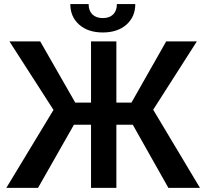

<svg xmlns="http://www.w3.org/2000/svg" viewBox="-20 -912 994 932"><path d="M624.5 -306.6 797.4 0H950.7L723.6 -379.4L935.5 -710.9H786.6L618.2 -414.1H544.9V-710.9H421.9V-414.1H345.2L175.3 -710.9H25.9L239.7 -378.4L10.7 0H164.6L338.9 -306.6H421.9V0H544.9V-306.6ZM636.7 -892.1H547.4Q547.4 -859.9 529.3 -842Q511.2 -824.2 479 -824.2Q446.8 -824.2 428.5 -842Q410.2 -859.9 410.2 -892.1H321.3Q321.3 -830.6 364.3 -792.5Q407.2 -754.4 479 -754.4Q550.8 -754.4 593.8 -792.5Q636.7 -830.6 636.7 -892.1Z"/></svg>

Font: FAU Chimera Medium
Style: Regular
Weight: 500
Version: Version 1.002;hotconv 1.0.117;makeotfexe 2.5.65602